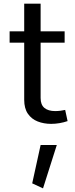

<svg xmlns="http://www.w3.org/2000/svg" viewBox="-20 -671 412 1048"><path d="M201.7 120.6 155.8 329.8 214.8 357.2 290 120.6ZM335.7 -71Q324.5 -68.4 309.8 -66.5Q295.2 -64.7 281 -64.7Q243.4 -64.7 222.5 -81.9Q201.7 -99.1 201.7 -135.7V-650.9H112.1V-126.2Q112.1 -79.3 132.1 -50.3Q152.1 -21.2 185.5 -8.1Q219 5.1 259.3 5.1Q282.2 5.1 305.3 1.1Q328.4 -2.9 348.9 -10ZM32.5 -438H332.8V-499.8H32.5Z"/></svg>

Font: Estedad-FD-VF Thin
Style: Regular
Weight: 100
Designer: Amin Abedi
Version: Version 5.0